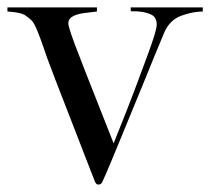

<svg xmlns="http://www.w3.org/2000/svg" viewBox="-53 -493 566 517"><path d="M212 4Q208 4 206 1.5Q204 -1 203 -3Q198 -16 186 -46.5Q174 -77 158.5 -117.5Q143 -158 126.5 -200Q110 -242 96 -278.5Q82 -315 74 -337Q70 -348 62.5 -370Q55 -392 46.5 -412.5Q38 -433 31 -439Q25 -445 13 -453Q0 -460 -33 -462V-473H208V-462Q193 -460 175 -458Q157 -456 144 -449.5Q131 -443 131 -430Q131 -423 139.5 -398.5Q148 -374 159.5 -345Q171 -316 178 -297Q184 -282 194 -256.5Q204 -231 215.5 -202Q227 -173 237 -147.5Q247 -122 253 -107Q268 -144 288 -195Q308 -246 326 -295Q336 -322 346 -349Q356 -376 362.5 -397Q369 -418 369 -427Q369 -447 353.5 -454Q338 -461 320 -462Q314 -463 309 -462.5Q304 -462 299 -463V-473H493V-462Q467 -462 436 -451Q405 -440 390 -407Q378 -379 362.5 -341Q347 -303 330 -261Q322 -242 307.5 -206.5Q293 -171 276.5 -131Q260 -91 245.5 -56Q231 -21 222 -2Q219 4 212 4Z"/></svg>

Font: Mulat Addis
Style: Regular
Weight: 400
Designer: Fasil fikreab
Version: Version 1.001; ttfautohint (v1.8.3)